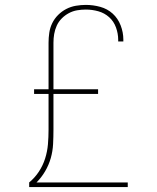

<svg xmlns="http://www.w3.org/2000/svg" viewBox="-20 -763 640 783"><path d="M99 0V-19Q122 -38 138.5 -63Q155 -88 164 -116.5Q173 -145 175.5 -174.5Q178 -204 178 -234V-380H119V-399H178V-589Q178 -609 181 -629.5Q184 -650 193 -668.5Q202 -687 217 -702Q232 -717 250.5 -726.5Q269 -736 289.5 -739.5Q310 -743 330 -743Q360 -743 389 -735Q418 -727 439.5 -707.5Q461 -688 472 -659.5Q483 -631 483 -602Q483 -600 483 -598Q483 -596 483 -594H462Q462 -596 462 -597.5Q462 -599 462 -601Q462 -626 453 -651Q444 -676 425 -693Q406 -710 381 -717Q356 -724 330 -724Q312 -724 294.5 -721Q277 -718 261 -709.5Q245 -701 232 -688Q219 -675 211.5 -658.5Q204 -642 201 -624.5Q198 -607 198 -589V-399H380V-380H198V-234Q198 -205 196.5 -175.5Q195 -146 187 -118Q179 -90 164 -64.5Q149 -39 129 -19H501V0Z"/></svg>

Font: Zed Sans Thin Extended
Style: Regular
Weight: 100
Width: 7
Designer: Belleve Invis
Foundry: Belleve Invis
Version: Version 1.0.0; ttfautohint (v1.8.4)